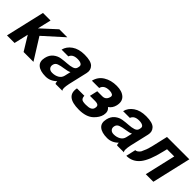

<svg xmlns="http://www.w3.org/2000/svg" viewBox="193 -1517 2509 2509"><g transform="rotate(45 1447.5 -262.5)"><path d="M286 -351 492 -540H640L369 -296L554 0H372L251 -198L205 0H65L190 -540H330Z M1021 -378Q1027 -406 1003.5 -420.5Q980 -435 937 -435Q847 -435 826 -373H701Q718 -445 786 -492.5Q854 -540 962 -540Q1080 -540 1122 -496.5Q1164 -453 1149 -388L1088 -125Q1077 -71 1077 -43.5Q1077 -16 1083 -8L1089 0H964Q953 -7 952 -41Q887 24 801 24Q700 24 651.5 -18Q603 -60 622 -141Q637 -207 681 -242.5Q725 -278 777.5 -286Q830 -294 881.5 -297Q933 -300 971 -312.5Q1009 -325 1017 -358ZM971 -161 991 -247Q959 -231 900 -223Q841 -215 804 -201.5Q767 -188 759 -151Q751 -117 770 -94Q789 -71 828 -71Q880 -71 920 -93.5Q960 -116 971 -161Z M1546 -549Q1644 -549 1695 -502Q1746 -455 1726 -369Q1711 -306 1660 -271Q1709 -234 1693 -160Q1679 -98 1618 -41Q1548 23 1415 23Q1290 23 1236.5 -22Q1183 -67 1201 -157H1338Q1338 -124 1355 -105Q1371 -87 1432 -87Q1488 -87 1514 -100Q1543 -114 1549 -143Q1558 -179 1541.5 -193.5Q1525 -208 1482 -208H1390L1415 -318H1509Q1574 -318 1591 -389Q1597 -415 1576 -427Q1555 -439 1521 -439Q1421 -439 1403 -366H1268Q1290 -456 1366 -502.5Q1442 -549 1546 -549Z M2158 -378Q2164 -406 2140.5 -420.5Q2117 -435 2074 -435Q1984 -435 1963 -373H1838Q1855 -445 1923 -492.5Q1991 -540 2099 -540Q2217 -540 2259 -496.5Q2301 -453 2286 -388L2225 -125Q2214 -71 2214 -43.5Q2214 -16 2220 -8L2226 0H2101Q2090 -7 2089 -41Q2024 24 1938 24Q1837 24 1788.5 -18Q1740 -60 1759 -141Q1774 -207 1818 -242.5Q1862 -278 1914.5 -286Q1967 -294 2018.5 -297Q2070 -300 2108 -312.5Q2146 -325 2154 -358ZM2108 -161 2128 -247Q2096 -231 2037 -223Q1978 -215 1941 -201.5Q1904 -188 1896 -151Q1888 -117 1907 -94Q1926 -71 1965 -71Q2017 -71 2057 -93.5Q2097 -116 2108 -161Z M2482 -540H2895L2770 0H2630L2729 -427H2596L2581 -366Q2534 -164 2464 -78Q2392 10 2280 10L2311 -125Q2345 -125 2377 -169Q2382 -176 2407 -238Q2416 -261 2433 -328Z"/></g></svg>

Font: Miedinger
Style: Bold-Italic
Weight: 700
Italic angle: -13°
Version: Version 001.000